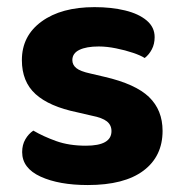

<svg xmlns="http://www.w3.org/2000/svg" viewBox="-20 -516 521 552"><path d="M447.4 -139.7Q447.4 -66.6 392.4 -25.3Q337.4 16 232.4 16Q149.6 16 96.7 -8.2Q43.7 -32.5 43.7 -78.7Q43.7 -99.8 52.9 -115.5Q62 -131.2 75.8 -140.5Q104.3 -123.8 141.5 -110.4Q178.6 -97.1 226.9 -97.1Q300.5 -97.1 300.5 -139Q300.5 -156.6 287.2 -167.1Q273.8 -177.6 244.4 -183.3L201.7 -193.2Q121.7 -209.7 82.3 -245.4Q42.9 -281 42.9 -343.2Q42.9 -413 99.6 -454.2Q156.2 -495.5 251.8 -495.5Q300.4 -495.5 339.5 -486Q378.7 -476.5 401.6 -457.2Q424.6 -437.9 424.6 -409.3Q424.6 -389.4 416.5 -374.1Q408.5 -358.8 396 -349.2Q384.8 -356.5 362.5 -364.1Q340.2 -371.7 313.6 -377Q287.1 -382.4 264 -382.4Q228.3 -382.4 208.2 -372.6Q188 -362.8 188 -343.2Q188 -329.6 199.3 -320.3Q210.6 -311 240.1 -304.6L280.2 -295.2Q369.5 -274.6 408.4 -237.1Q447.4 -199.5 447.4 -139.7Z"/></svg>

Font: Baloo Paaji 2
Style: Regular
Weight: 400
Designer: Shuchita Grover, Noopur Datye and Ek Type
Foundry: Ek Type
Version: Version 1.700